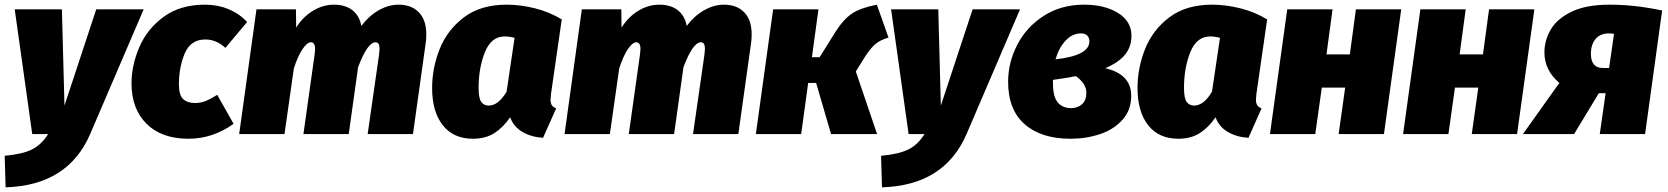

<svg xmlns="http://www.w3.org/2000/svg" viewBox="-41 -574 7141 822"><path d="M345 0Q250 220 -17 228L-21 93Q56 86 96.5 65.5Q137 45 165 0H97L22 -534H224L235 -122L371 -534H574Z M1017 -480 924 -369Q885 -405 838 -405Q776 -405 750.5 -346.5Q725 -288 725 -212Q725 -167 743 -150Q761 -133 794 -133Q817 -133 838 -141Q859 -149 889 -168L959 -44Q870 20 766 20Q651 20 586.5 -44Q522 -108 522 -217Q522 -293 555 -371Q588 -449 659 -501.5Q730 -554 837 -554Q891 -554 937 -535Q983 -516 1017 -480Z M1784 -428Q1784 -405 1782 -393L1727 0H1533L1582 -341L1584 -365Q1584 -393 1567 -393Q1532 -393 1492 -286L1452 0H1258L1306 -341Q1308 -359 1308 -364Q1308 -393 1290 -393Q1274 -393 1254 -363.5Q1234 -334 1217 -281L1177 0H983L1057 -534H1226L1227 -456Q1256 -502 1299 -528Q1342 -554 1389 -554Q1437 -554 1467.5 -530.5Q1498 -507 1506 -463Q1537 -505 1579.5 -529.5Q1622 -554 1665 -554Q1721 -554 1752.5 -521Q1784 -488 1784 -428Z M2364 -491 2318 -172Q2316 -152 2316 -147Q2316 -133 2321 -124.5Q2326 -116 2340 -110L2284 16Q2234 13 2196 -9Q2158 -31 2143 -72Q2114 -29 2076 -4.5Q2038 20 1984 20Q1900 20 1854.5 -38Q1809 -96 1809 -197Q1809 -283 1841.5 -364.5Q1874 -446 1945.5 -500Q2017 -554 2128 -554Q2187 -554 2249 -538.5Q2311 -523 2364 -491ZM2008 -198Q2008 -153 2019.5 -137.5Q2031 -122 2051 -122Q2093 -122 2128 -182L2162 -412Q2140 -418 2120 -418Q2062 -418 2035 -350.5Q2008 -283 2008 -198Z M3177 -428Q3177 -405 3175 -393L3120 0H2926L2975 -341L2977 -365Q2977 -393 2960 -393Q2925 -393 2885 -286L2845 0H2651L2699 -341Q2701 -359 2701 -364Q2701 -393 2683 -393Q2667 -393 2647 -363.5Q2627 -334 2610 -281L2570 0H2376L2450 -534H2619L2620 -456Q2649 -502 2692 -528Q2735 -554 2782 -554Q2830 -554 2860.5 -530.5Q2891 -507 2899 -463Q2930 -505 2972.5 -529.5Q3015 -554 3058 -554Q3114 -554 3145.5 -521Q3177 -488 3177 -428Z M3763 -413Q3725 -402 3704.5 -383.5Q3684 -365 3661 -329L3623 -268L3714 0H3517L3453 -219H3419L3389 0H3195L3269 -534H3463L3435 -329H3468L3538 -441Q3570 -491 3606 -515.5Q3642 -540 3713 -554Z M4097 0Q4002 220 3735 228L3731 93Q3808 86 3848.5 65.5Q3889 45 3917 0H3849L3774 -534H3976L3987 -122L4123 -534H4326Z M4803 -421Q4803 -374 4776 -340.5Q4749 -307 4691 -282Q4802 -256 4802 -164Q4802 -103 4765 -61.5Q4728 -20 4669 0Q4610 20 4542 20Q4417 20 4346 -42Q4275 -104 4275 -224Q4275 -307 4314.5 -383Q4354 -459 4428 -506.5Q4502 -554 4601 -554Q4688 -554 4745.5 -518.5Q4803 -483 4803 -421ZM4478 -320Q4623 -336 4623 -397Q4623 -412 4614 -421.5Q4605 -431 4587 -431Q4550 -431 4521 -400Q4492 -369 4478 -320ZM4467 -232V-217Q4467 -160 4487.5 -135.5Q4508 -111 4545 -111Q4572 -111 4591 -127.5Q4610 -144 4610 -177Q4610 -216 4565 -248Q4526 -240 4467 -232Z M5384 -491 5338 -172Q5336 -152 5336 -147Q5336 -133 5341 -124.5Q5346 -116 5360 -110L5304 16Q5254 13 5216 -9Q5178 -31 5163 -72Q5134 -29 5096 -4.5Q5058 20 5004 20Q4920 20 4874.5 -38Q4829 -96 4829 -197Q4829 -283 4861.5 -364.5Q4894 -446 4965.5 -500Q5037 -554 5148 -554Q5207 -554 5269 -538.5Q5331 -523 5384 -491ZM5028 -198Q5028 -153 5039.5 -137.5Q5051 -122 5071 -122Q5113 -122 5148 -182L5182 -412Q5160 -418 5140 -418Q5082 -418 5055 -350.5Q5028 -283 5028 -198Z M5718 -199H5618L5590 0H5396L5470 -534H5664L5638 -341H5738L5764 -534H5958L5884 0H5690Z M6288 -199H6188L6160 0H5966L6040 -534H6234L6208 -341H6308L6334 -534H6528L6454 0H6260Z M7075 -529 7002 0H6808L6833 -175H6804L6698 0H6479L6635 -219Q6571 -273 6571 -350Q6571 -400 6597.5 -446.5Q6624 -493 6686.5 -523.5Q6749 -554 6850 -554Q6959 -554 7075 -529ZM6770 -344Q6770 -283 6821 -283H6848L6869 -429Q6857 -431 6848 -431Q6810 -431 6790 -407Q6770 -383 6770 -344Z"/></svg>

Font: FiraGO Heavy
Style: Italic
Weight: 900
Italic angle: -8°
Designer: bBox Type GmbH
Foundry: bBox Type GmbH
Version: Version 1.001